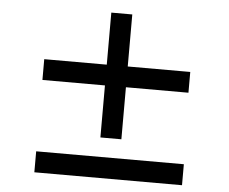

<svg xmlns="http://www.w3.org/2000/svg" viewBox="-55 -876 1110 930"><g transform="rotate(5 500.0 -410.5)"><path d="M855 -458V-559H551V-812H449V-559H145V-458H449V-205H551V-458ZM863 -111H145V-9H863Z"/></g></svg>

Font: Noto Sans HK
Style: Bold
Weight: 700
Designer: Ryoko NISHIZUKA 西塚涼子 (kana, bopomofo & ideographs); Paul D. Hunt (Latin, Greek & Cyrillic); Sandoll Communications 산돌커뮤니
Foundry: Adobe
Version: Version 2.002;hotconv 1.0.116;makeotfexe 2.5.65601